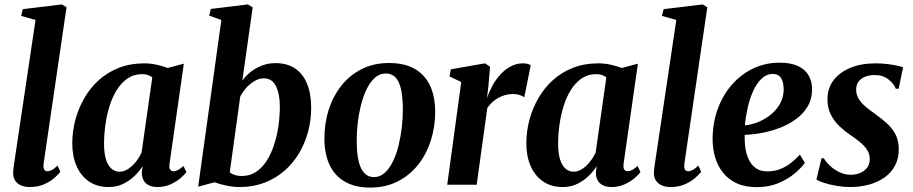

<svg xmlns="http://www.w3.org/2000/svg" viewBox="-20 -837 4137 870"><path d="M177.5 -95Q175.5 -78 180 -69.5Q184.5 -61 194.5 -61Q203 -61 213.5 -66Q224 -71 241 -86.5L253.5 -58.5Q244 -46.5 225.8 -30.2Q207.5 -14 179.5 -1.8Q151.5 10.5 113.5 10.5Q94.5 10.5 77.5 4Q60.5 -2.5 50 -16.8Q39.5 -31 39.5 -54Q39.5 -59 40.2 -66.5Q41 -74 42.2 -81.8Q43.5 -89.5 44 -95.5L141 -746.5L76 -765L83.5 -795.5L260.5 -817L281.5 -804Z M748.5 -97.5Q745.5 -77 751 -69Q756.5 -61 766.5 -61Q775.5 -61 786.2 -66.5Q797 -72 811.5 -85L824.5 -57Q817 -46.5 798.8 -30.5Q780.5 -14.5 753.5 -2Q726.5 10.5 692.5 10.5Q658.5 10.5 640.2 -7.5Q622 -25.5 622.5 -56.5L626.5 -84.5Q612 -61.5 589.8 -39.8Q567.5 -18 538.2 -3.8Q509 10.5 472.5 10.5Q420 10.5 383.2 -14.8Q346.5 -40 327 -84.5Q307.5 -129 307.5 -187Q307.5 -241.5 321.5 -294Q335.5 -346.5 362.2 -392.8Q389 -439 428.5 -474.5Q468 -510 519.5 -530Q571 -550 633.5 -550Q661.5 -550 690 -543.8Q718.5 -537.5 740 -529L813 -548.5ZM670 -486.5Q662 -493 650.5 -497Q639 -501 624 -501Q586.5 -501 558.2 -481.8Q530 -462.5 509.5 -429.8Q489 -397 476.2 -356Q463.5 -315 457.5 -271Q451.5 -227 451.5 -185.5Q451.5 -142.5 460.2 -114.5Q469 -86.5 485 -72.8Q501 -59 521.5 -59Q536.5 -59 551 -66Q565.5 -73 578.5 -85.2Q591.5 -97.5 602.5 -113Q613.5 -128.5 621.5 -145.5Z M1078 -471.5Q1093 -493 1115.8 -511Q1138.5 -529 1167.2 -540Q1196 -551 1228 -551Q1280.5 -551 1316.5 -527.2Q1352.5 -503.5 1371.2 -458Q1390 -412.5 1390 -347.5Q1390 -292.5 1376 -240.2Q1362 -188 1335 -142.5Q1308 -97 1268.5 -62.8Q1229 -28.5 1178.2 -9Q1127.5 10.5 1066 10.5Q1036.5 10.5 1005 3.8Q973.5 -3 951.5 -11L878 9L983 -746.5L928 -766L935.5 -796.5L1103 -817L1125 -803.5ZM1021 -56Q1030.5 -48.5 1044.2 -44Q1058 -39.5 1075.5 -39.5Q1112 -39.5 1140.2 -58.2Q1168.5 -77 1188.8 -109Q1209 -141 1222.2 -181.8Q1235.5 -222.5 1241.8 -267Q1248 -311.5 1248 -354Q1248 -411 1230.5 -446.5Q1213 -482 1176 -482Q1154 -482 1132.8 -469.5Q1111.5 -457 1094.8 -437.8Q1078 -418.5 1068.5 -399Z M1742.5 -551.5Q1811.5 -551.5 1857.8 -525.8Q1904 -500 1927.8 -450.8Q1951.5 -401.5 1952 -331Q1952 -262.5 1932.2 -200.5Q1912.5 -138.5 1874.5 -90.5Q1836.5 -42.5 1781.8 -14.8Q1727 13 1657 13Q1590 13 1543.8 -13.2Q1497.5 -39.5 1474 -88.5Q1450.5 -137.5 1450 -206.5Q1449.5 -276.5 1469.2 -338.8Q1489 -401 1527 -449Q1565 -497 1619.5 -524.2Q1674 -551.5 1742.5 -551.5ZM1728.5 -504Q1700 -504 1678.5 -484.5Q1657 -465 1641.2 -432.5Q1625.5 -400 1615.5 -359.8Q1605.5 -319.5 1600.8 -277.2Q1596 -235 1596.5 -197Q1596.5 -140.5 1605.5 -104.8Q1614.5 -69 1631.8 -51.8Q1649 -34.5 1674 -34.5Q1702 -34.5 1723.5 -54Q1745 -73.5 1760.8 -106Q1776.5 -138.5 1786.2 -178.8Q1796 -219 1800.8 -261.2Q1805.5 -303.5 1805.5 -342Q1805 -398.5 1796.8 -434Q1788.5 -469.5 1771.5 -486.8Q1754.5 -504 1728.5 -504Z M2006.5 0 2070 -465.5 2017 -490.5 2023 -523 2178 -550 2200.5 -534.5 2193 -445 2186.5 -392Q2196 -420.5 2211.2 -448.5Q2226.5 -476.5 2247.5 -499.5Q2268.5 -522.5 2294.5 -536.2Q2320.5 -550 2350 -550Q2363 -550 2372 -547.2Q2381 -544.5 2385 -541.5L2355.5 -396Q2352 -400 2337.5 -405.5Q2323 -411 2302.5 -411Q2285.5 -411 2268.8 -406.2Q2252 -401.5 2237 -393Q2222 -384.5 2209.5 -372.8Q2197 -361 2188 -347.5L2140 0Z M2806 -97.5Q2803 -77 2808.5 -69Q2814 -61 2824 -61Q2833 -61 2843.8 -66.5Q2854.5 -72 2869 -85L2882 -57Q2874.5 -46.5 2856.2 -30.5Q2838 -14.5 2811 -2Q2784 10.5 2750 10.5Q2716 10.5 2697.8 -7.5Q2679.5 -25.5 2680 -56.5L2684 -84.5Q2669.5 -61.5 2647.2 -39.8Q2625 -18 2595.8 -3.8Q2566.5 10.5 2530 10.5Q2477.5 10.5 2440.8 -14.8Q2404 -40 2384.5 -84.5Q2365 -129 2365 -187Q2365 -241.5 2379 -294Q2393 -346.5 2419.8 -392.8Q2446.5 -439 2486 -474.5Q2525.5 -510 2577 -530Q2628.5 -550 2691 -550Q2719 -550 2747.5 -543.8Q2776 -537.5 2797.5 -529L2870.5 -548.5ZM2727.5 -486.5Q2719.5 -493 2708 -497Q2696.5 -501 2681.5 -501Q2644 -501 2615.8 -481.8Q2587.5 -462.5 2567 -429.8Q2546.5 -397 2533.8 -356Q2521 -315 2515 -271Q2509 -227 2509 -185.5Q2509 -142.5 2517.8 -114.5Q2526.5 -86.5 2542.5 -72.8Q2558.5 -59 2579 -59Q2594 -59 2608.5 -66Q2623 -73 2636 -85.2Q2649 -97.5 2660 -113Q2671 -128.5 2679 -145.5Z M3081 -95Q3079 -78 3083.5 -69.5Q3088 -61 3098 -61Q3106.5 -61 3117 -66Q3127.5 -71 3144.5 -86.5L3157 -58.5Q3147.5 -46.5 3129.2 -30.2Q3111 -14 3083 -1.8Q3055 10.5 3017 10.5Q2998 10.5 2981 4Q2964 -2.5 2953.5 -16.8Q2943 -31 2943 -54Q2943 -59 2943.8 -66.5Q2944.5 -74 2945.8 -81.8Q2947 -89.5 2947.5 -95.5L3044.5 -746.5L2979.5 -765L2987 -795.5L3164 -817L3185 -804Z M3627 -99.5Q3613 -78.5 3583 -52.8Q3553 -27 3509 -8Q3465 11 3408.5 11Q3355 11 3317 -7Q3279 -25 3255 -56Q3231 -87 3220 -125.8Q3209 -164.5 3209 -205.5Q3209 -278.5 3231.8 -341.8Q3254.5 -405 3295.5 -452.2Q3336.5 -499.5 3392 -526.2Q3447.5 -553 3512 -553Q3563.5 -553 3595.8 -537.8Q3628 -522.5 3643.5 -496.2Q3659 -470 3659.5 -437Q3660.5 -391 3640.5 -356.2Q3620.5 -321.5 3587 -297.2Q3553.5 -273 3513 -257.5Q3472.5 -242 3431 -234.5Q3389.5 -227 3354.5 -226Q3353.5 -191 3358.5 -161Q3363.5 -131 3375.8 -108.5Q3388 -86 3408 -73.2Q3428 -60.5 3456 -60.5Q3489.5 -60.5 3516.8 -71.5Q3544 -82.5 3565.8 -100Q3587.5 -117.5 3604.5 -136.5ZM3482.5 -502Q3453 -502 3430.5 -480.2Q3408 -458.5 3392.2 -423.2Q3376.5 -388 3367.5 -347.2Q3358.5 -306.5 3355.5 -269Q3378 -271 3402.8 -279.2Q3427.5 -287.5 3450.5 -301.8Q3473.5 -316 3491.8 -335.8Q3510 -355.5 3520.8 -380.5Q3531.5 -405.5 3531 -435Q3530 -469.5 3517.5 -485.8Q3505 -502 3482.5 -502Z M4052 -435H4039Q4031.5 -456.5 4006.2 -476.8Q3981 -497 3943.5 -497Q3921 -497 3902 -490Q3883 -483 3871.5 -468.8Q3860 -454.5 3859.5 -432.5Q3859 -410 3870 -391Q3881 -372 3900.8 -355Q3920.5 -338 3946.5 -320Q3975 -299.5 3999 -277.8Q4023 -256 4037.8 -228Q4052.5 -200 4052.5 -161Q4052.5 -118.5 4035.5 -86.5Q4018.5 -54.5 3988.2 -33Q3958 -11.5 3918 -0.5Q3878 10.5 3832 10.5Q3802 10.5 3770.2 5Q3738.5 -0.5 3713.8 -8.5Q3689 -16.5 3679.5 -24L3702.5 -120H3713Q3722.5 -103 3741.2 -85.5Q3760 -68 3784.5 -56.5Q3809 -45 3835.5 -45Q3857 -45 3876.5 -52.8Q3896 -60.5 3908.5 -76.2Q3921 -92 3921 -116.5Q3921 -139.5 3909.2 -157.8Q3897.5 -176 3877 -193Q3856.5 -210 3830 -227.5Q3806 -244 3783 -265.8Q3760 -287.5 3744.8 -317.5Q3729.5 -347.5 3729.5 -387.5Q3729.5 -437.5 3757.2 -473.8Q3785 -510 3834 -530Q3883 -550 3948 -550Q3973 -550 3998.5 -547Q4024 -544 4043.8 -539.8Q4063.5 -535.5 4072 -532Z"/></svg>

Font: Merriweather 60pt
Style: Bold Italic
Weight: 700
Italic angle: -7.8°
Version: Version 2.101